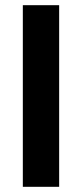

<svg xmlns="http://www.w3.org/2000/svg" viewBox="-20 -720 316 740"><path d="M68 0V-700H208V0Z"/></svg>

Font: DM Sans ExtraBold
Style: Regular
Weight: 800
Designer: Colophon Foundry, Jonny Pinhorn
Foundry: Colophon Foundry
Version: Version 4.004; ttfautohint (v1.8.4.7-5d5b)